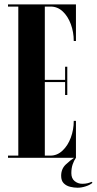

<svg xmlns="http://www.w3.org/2000/svg" viewBox="-20 -720 442 876"><path d="M16.5 0V-10H63.5V-690H16.5V-700H326.5V-533H316.5Q316.5 -573.5 303.2 -609.5Q290 -645.5 266.2 -667.8Q242.5 -690 211 -690H184.5V-355.5H277V-415.5H287V-286.5H277V-345.5H184.5V-10H210Q241 -10 265.2 -32.8Q289.5 -55.5 303 -91.8Q316.5 -128 316.5 -168.5H326.5V0Q318 11.5 311.8 29.2Q305.5 47 305.5 70Q305.5 94 320.5 106.2Q335.5 118.5 355.5 118.5Q369.5 118.5 380.2 115.8Q391 113 398 109.5L402 114Q390.5 124 371 130.2Q351.5 136.5 334 136.5Q317.5 136.5 300 132.2Q282.5 128 270.8 116.2Q259 104.5 259 82Q259 50.5 280.2 30.5Q301.5 10.5 318 0Z"/></svg>

Font: Imbue 100pt
Style: Bold
Weight: 700
Designer: Tyler Finck
Foundry: Etcetera Type Company
Version: Version 1.102; ttfautohint (v1.8.3)